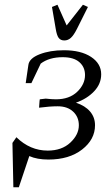

<svg xmlns="http://www.w3.org/2000/svg" viewBox="-20 -663 463 806"><path d="M32.2 -63 48.8 -86.9Q106.4 -30.8 180.2 -30.8Q239.3 -30.8 275.1 -64.2Q311 -97.7 311 -137.2Q311 -171.9 287.1 -194.3Q263.2 -216.8 222.2 -216.8Q188.5 -216.8 144 -210.9L146 -238.8L147 -246.1L171.9 -249Q197.3 -246.1 214.8 -246.1Q271 -246.1 304 -277.6Q336.9 -309.1 336.9 -348.1Q336.9 -381.3 313.2 -402.1Q289.6 -422.9 243.2 -422.9Q186.5 -422.9 150.9 -396L111.8 -314H87.9L99.1 -390.1Q102.5 -418 146.2 -435.1Q189.9 -452.1 248 -452.1Q319.8 -452.1 362.3 -424.1Q404.8 -396 404.8 -351.1Q404.8 -311 375.2 -279.8Q345.7 -248.5 298.8 -231.9Q337.4 -219.2 358.2 -194.8Q378.9 -170.4 378.9 -137.2Q378.9 -77.6 324.7 -35.4Q270.5 6.8 183.1 6.8Q135.7 6.8 103 -7.8L59.1 123H36.1ZM198.2 -633.8 221.2 -643.1 259.8 -556.2 328.1 -643.1 349.1 -633.8 303.2 -542Q289.6 -515.1 277.6 -504.2Q265.6 -493.2 250 -493.2Q234.4 -493.2 226.3 -503.9Q218.3 -514.6 213.9 -542Z"/></svg>

Font: Dihjauti
Style: Italic
Weight: 400
Italic angle: -9°
Designer: T. Christopher White
Version: Version 3.0.0